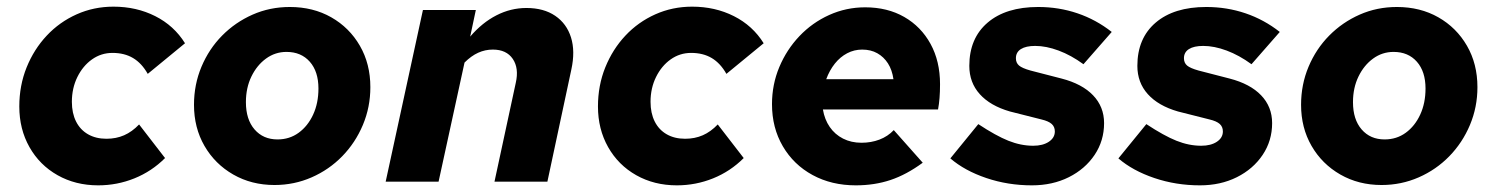

<svg xmlns="http://www.w3.org/2000/svg" viewBox="-20 -546 4500 577"><path d="M275 11Q207 11 153 -19.5Q99 -50 68.5 -104Q38 -158 38 -226Q38 -289 60 -343.5Q82 -398 120.5 -439Q159 -480 210.5 -503Q262 -526 321 -526Q390 -526 446.5 -497.5Q503 -469 536 -416L424 -324Q406 -356 380 -371.5Q354 -387 318 -387Q284 -387 256.5 -367.5Q229 -348 212.5 -314.5Q196 -281 196 -240Q196 -206 208.5 -181Q221 -156 244.5 -142.5Q268 -129 300 -129Q329 -129 353 -139.5Q377 -150 398 -172L476 -71Q436 -31 384 -10Q332 11 275 11Z M805 10Q736 10 681 -21.5Q626 -53 594.5 -107.5Q563 -162 563 -231Q563 -292 585.5 -345.5Q608 -399 647.5 -439Q687 -479 739 -502Q791 -525 851 -525Q921 -525 975.5 -494Q1030 -463 1061.5 -408.5Q1093 -354 1093 -284Q1093 -224 1070.5 -170.5Q1048 -117 1008.5 -76.5Q969 -36 916.5 -13Q864 10 805 10ZM814 -127Q850 -127 877.5 -147Q905 -167 921 -201.5Q937 -236 937 -280Q937 -331 911 -360.5Q885 -390 841 -390Q807 -390 779.5 -370Q752 -350 735.5 -316Q719 -282 719 -239Q719 -187 745 -157Q771 -127 814 -127Z M1139 0 1251 -516H1410L1393 -436Q1429 -478 1472 -500Q1515 -522 1562 -522Q1614 -522 1648.5 -498.5Q1683 -475 1696 -433.5Q1709 -392 1697 -337L1625 0H1466L1530 -297Q1540 -341 1521 -369Q1502 -397 1461 -397Q1438 -397 1417 -387.5Q1396 -378 1376 -358L1298 0Z M2014 11Q1946 11 1892 -19.5Q1838 -50 1807.5 -104Q1777 -158 1777 -226Q1777 -289 1799 -343.5Q1821 -398 1859.5 -439Q1898 -480 1949.5 -503Q2001 -526 2060 -526Q2129 -526 2185.5 -497.5Q2242 -469 2275 -416L2163 -324Q2145 -356 2119 -371.5Q2093 -387 2057 -387Q2023 -387 1995.5 -367.5Q1968 -348 1951.5 -314.5Q1935 -281 1935 -240Q1935 -206 1947.5 -181Q1960 -156 1983.5 -142.5Q2007 -129 2039 -129Q2068 -129 2092 -139.5Q2116 -150 2137 -172L2215 -71Q2175 -31 2123 -10Q2071 11 2014 11Z M2552 11Q2479 11 2422 -20Q2365 -51 2332.5 -106.5Q2300 -162 2300 -233Q2300 -292 2322 -344.5Q2344 -397 2382.5 -437.5Q2421 -478 2472 -501Q2523 -524 2580 -524Q2647 -524 2697.5 -495Q2748 -466 2776.5 -414Q2805 -362 2805 -293Q2805 -270 2803.5 -251.5Q2802 -233 2799 -217H2453Q2458 -187 2473.5 -164.5Q2489 -142 2513.5 -129.5Q2538 -117 2569 -117Q2598 -117 2623 -126.5Q2648 -136 2666 -155L2753 -57Q2704 -21 2656 -5Q2608 11 2552 11ZM2463 -308H2665Q2661 -336 2648.5 -355.5Q2636 -375 2616.5 -386Q2597 -397 2571 -397Q2547 -397 2526 -386Q2505 -375 2489 -355Q2473 -335 2463 -308Z M3081 11Q3009 11 2944 -11Q2879 -33 2836 -70L2920 -173Q2973 -138 3010.5 -123Q3048 -108 3085 -108Q3114 -108 3132 -120Q3150 -132 3150 -151Q3150 -165 3140.5 -173.5Q3131 -182 3110 -187L3015 -211Q2956 -228 2924.5 -263Q2893 -298 2893 -348Q2893 -431 2948 -478Q3003 -525 3100 -525Q3162 -525 3218 -506Q3274 -487 3321 -450L3236 -353Q3199 -380 3161.5 -394Q3124 -408 3091 -408Q3063 -408 3048 -398.5Q3033 -389 3033 -371Q3033 -357 3042.5 -349Q3052 -341 3077 -334L3170 -310Q3232 -294 3265 -259.5Q3298 -225 3298 -176Q3298 -123 3269.5 -80.5Q3241 -38 3192 -13.5Q3143 11 3081 11Z M3586 11Q3514 11 3449 -11Q3384 -33 3341 -70L3425 -173Q3478 -138 3515.5 -123Q3553 -108 3590 -108Q3619 -108 3637 -120Q3655 -132 3655 -151Q3655 -165 3645.5 -173.5Q3636 -182 3615 -187L3520 -211Q3461 -228 3429.5 -263Q3398 -298 3398 -348Q3398 -431 3453 -478Q3508 -525 3605 -525Q3667 -525 3723 -506Q3779 -487 3826 -450L3741 -353Q3704 -380 3666.5 -394Q3629 -408 3596 -408Q3568 -408 3553 -398.5Q3538 -389 3538 -371Q3538 -357 3547.5 -349Q3557 -341 3582 -334L3675 -310Q3737 -294 3770 -259.5Q3803 -225 3803 -176Q3803 -123 3774.5 -80.5Q3746 -38 3697 -13.5Q3648 11 3586 11Z M4132 10Q4063 10 4008 -21.5Q3953 -53 3921.5 -107.5Q3890 -162 3890 -231Q3890 -292 3912.5 -345.5Q3935 -399 3974.5 -439Q4014 -479 4066 -502Q4118 -525 4178 -525Q4248 -525 4302.5 -494Q4357 -463 4388.5 -408.5Q4420 -354 4420 -284Q4420 -224 4397.5 -170.5Q4375 -117 4335.5 -76.5Q4296 -36 4243.5 -13Q4191 10 4132 10ZM4141 -127Q4177 -127 4204.5 -147Q4232 -167 4248 -201.5Q4264 -236 4264 -280Q4264 -331 4238 -360.5Q4212 -390 4168 -390Q4134 -390 4106.5 -370Q4079 -350 4062.5 -316Q4046 -282 4046 -239Q4046 -187 4072 -157Q4098 -127 4141 -127Z"/></svg>

Font: Red Hat Text
Style: Italic
Weight: 300
Italic angle: -12°
Designer: Pentagram, MCKL
Foundry: Pentagram, MCKL
Version: Version 1.023